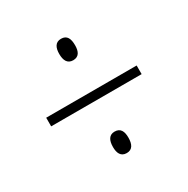

<svg xmlns="http://www.w3.org/2000/svg" viewBox="-109 -670 624 636"><g transform="rotate(-30 202.5 -352.5)"><path d="M202 -489C224 -489 232 -505 232 -529C232 -554 225 -571 202 -571C180 -571 172 -554 172 -530C172 -506 180 -489 202 -489ZM29 -336H375V-369H29ZM202 -134C224 -134 232 -151 232 -176C232 -199 225 -216 202 -216C181 -216 172 -200 172 -174C172 -152 179 -134 202 -134Z"/></g></svg>

Font: Noto Sans Thai Looped ExtraCondensed ExtraLight
Style: Regular
Weight: 200
Width: 2
Designer: Sasikarn Vongin, Ben Mitchell
Foundry: The Fontpad Ltd
Version: Version 1.001